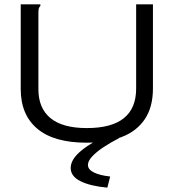

<svg xmlns="http://www.w3.org/2000/svg" viewBox="-20 -643 790 880"><path d="M377 11Q227 11 151 -53Q75 -117 75 -235V-623H165V-616Q159 -610 157.5 -603Q156 -596 156 -579V-234Q156 -147 211.5 -101.5Q267 -56 378 -56Q604 -56 604 -237V-623H681V-238Q681 -152 643.5 -96.5Q606 -41 537.5 -15Q469 11 377 11ZM485 166 472 217Q394 210 349 187.5Q304 165 304 127Q304 87 353 47Q402 7 485 -31L526 -10Q487 10 454.5 31.5Q422 53 402.5 74Q383 95 383 113Q383 134 410.5 147.5Q438 161 485 166Z"/></svg>

Font: Inconsolata ExtraExpanded
Style: Regular
Weight: 400
Width: 8
Monospace: yes
Designer: Raph Levien, Cyreal, Brenton Simpson
Foundry: Raph Levien, Cyreal, Google
Version: Version 3.000; ttfautohint (v1.8.2.53-6de2)